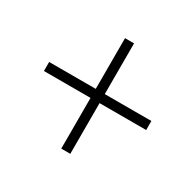

<svg xmlns="http://www.w3.org/2000/svg" viewBox="-123 -748 824 810"><g transform="rotate(30 289.0 -343.0)"><path d="M40 -365H267V-612H311V-365H538V-321H311V-74H267V-321H40Z"/></g></svg>

Font: Libre Bodoni
Style: Regular
Weight: 400
Designer: Pablo Impallari, Rodrigo Fuenzalida
Foundry: Pablo Impallari, Rodrigo Fuenzalida
Version: Version 1.001; ttfautohint (v1.5.65-e2d9)